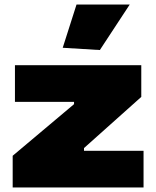

<svg xmlns="http://www.w3.org/2000/svg" viewBox="-20 -828 690 848"><path d="M257 -617 318 -808H553L421 -607ZM36 -140 307 -368V-378H46V-540H604V-400L351 -174V-162H614V0H36Z"/></svg>

Font: Encode Sans Wide
Style: Black
Weight: 900
Designer: Pablo Impallari, Andres Torresi
Foundry: Pablo Impallari, Andres Torresi
Version: Version 1.000; ttfautohint (v1.00) -l 8 -r 50 -G 200 -x 14 -